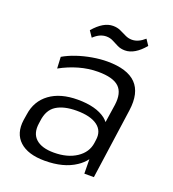

<svg xmlns="http://www.w3.org/2000/svg" viewBox="-132 -819 834 927"><g transform="rotate(20 284.5 -355.5)"><path d="M202 7Q116 7 73 -32.5Q30 -72 40 -143L45 -174Q55 -245 109.5 -285Q164 -325 253 -325Q347 -325 397 -287Q407 -279 415 -269L429 -362Q438 -426 407 -455.5Q376 -485 299 -485Q250 -485 201 -471Q152 -457 107 -432L104 -491Q133 -508 170 -520.5Q207 -533 247.5 -540Q288 -547 324 -547Q427 -547 472 -501Q517 -455 504 -362L453 0H404L403 -74Q386 -51 360 -34Q299 7 202 7ZM230 -45Q300 -45 346 -75.5Q392 -106 399 -156L401 -171Q409 -220 373 -246.5Q337 -273 266 -273Q201 -273 162.5 -249Q124 -225 117 -167L115 -153Q107 -100 137.5 -72.5Q168 -45 230 -45ZM192 -660Q217 -689 241.5 -703.5Q266 -718 291 -718Q313 -718 330 -710Q347 -702 363.5 -694Q380 -686 398 -686Q414 -686 430 -693Q446 -700 463 -715L483 -685Q459 -656 434 -641Q409 -626 384 -626Q362 -626 345 -634.5Q328 -643 312.5 -651Q297 -659 278 -659Q262 -659 246 -652Q230 -645 213 -629Z"/></g></svg>

Font: Pathway Extreme 8pt Thin 12pt Light
Style: Italic
Weight: 300
Italic angle: -8°
Version: Version 1.001;gftools[0.9.26]